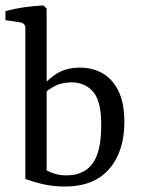

<svg xmlns="http://www.w3.org/2000/svg" viewBox="-25 -674 517 704"><path d="M68 -570Q68 -589 49 -592L-5 -600V-633Q27 -642 64.5 -647.5Q102 -653 134 -654L146 -643V-49Q159 -42 177 -36.5Q195 -31 219 -31Q281 -31 313 -72.5Q345 -114 346 -207Q348 -299 318 -335.5Q288 -372 237 -372Q204 -372 178 -359.5Q152 -347 131 -325L127 -353Q150 -384 184.5 -405Q219 -426 268 -426Q314 -426 350.5 -405.5Q387 -385 409 -341Q431 -297 431 -227Q431 -118 375 -54Q319 10 213 10Q167 10 127 0Q87 -10 68 -18Z"/></svg>

Font: Yrsa
Style: Regular
Weight: 400
Designer: Anna Giedrys (Yrsa+Rasa design), David Brezina (Yrsa art-direction, Rasa art-direction, design)
Foundry: Rosetta Type Foundry
Version: Version 2.004